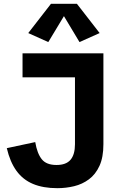

<svg xmlns="http://www.w3.org/2000/svg" viewBox="-20 -986 629 1019"><path d="M284.2 12.7Q209 12.7 155.3 -9.8Q101.6 -32.2 67.4 -79.3Q33.2 -126.5 16.1 -199.7L167 -231.9Q177.2 -171.4 201.7 -140.9Q226.1 -110.4 279.8 -110.4Q331.1 -110.4 354.5 -138.2Q377.9 -166 377.9 -220.7V-575.7H99.6V-703.1H528.8V-220.7Q528.8 -151.4 508.1 -106Q487.3 -60.5 452.1 -34.4Q417 -8.3 373.5 2.2Q330.1 12.7 284.2 12.7ZM236.3 -762.7 129.9 -810.5 250.5 -965.8H388.2L508.8 -810.5L401.9 -762.7L319.3 -900.4Z"/></svg>

Font: Schibsted Grotesk
Style: Bold
Weight: 700
Designer: Bakken & Baeck AS, Henrik Kongsvoll
Foundry: Schibsted ASA
Version: Version 1.100;gftools[0.9.25]